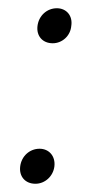

<svg xmlns="http://www.w3.org/2000/svg" viewBox="-20 -452 208 466"><path d="M108 -347C131 -347 151 -365 153 -389C157 -414 141 -432 118 -432C94 -432 74 -414 71 -389C68 -365 83 -347 108 -347ZM66 -6C89 -6 109 -24 112 -48C115 -73 99 -91 76 -91C52 -91 32 -73 29 -48C26 -24 41 -6 66 -6Z"/></svg>

Font: Barlow Condensed Thin
Style: Italic
Weight: 250
Width: 3
Italic angle: -7°
Designer: Jeremy Tribby
Foundry: Tribby Type
Version: Version 1.422;hotconv 1.0.109;makeotfexe 2.5.65596